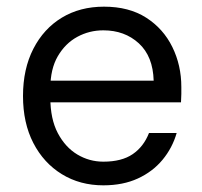

<svg xmlns="http://www.w3.org/2000/svg" viewBox="-20 -544 607 576"><path d="M290 12Q220 12 165.5 -21.5Q111 -55 80 -115Q49 -175 49 -256Q49 -337 80 -397.5Q111 -458 165.5 -491Q220 -524 292 -524Q367 -524 418.5 -491Q470 -458 497 -403Q524 -348 524 -283Q524 -273 524 -262Q524 -251 523 -237H112V-302H441Q439 -375 396.5 -414Q354 -453 290 -453Q248 -453 212 -433.5Q176 -414 153.5 -375.5Q131 -337 131 -279V-251Q131 -187 153.5 -144.5Q176 -102 212 -80.5Q248 -59 290 -59Q345 -59 378 -81.5Q411 -104 427 -145H510Q497 -100 467.5 -64.5Q438 -29 393.5 -8.5Q349 12 290 12Z"/></svg>

Font: DM Sans 12pt
Style: Regular
Weight: 400
Version: Version 4.004;gftools[0.9.30]